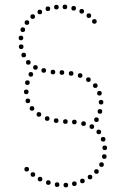

<svg xmlns="http://www.w3.org/2000/svg" viewBox="-20 -730 541 834"><path d="M390 -627Q380 -627 380 -637Q380 -647 390 -647Q400 -647 400 -637Q400 -627 390 -627ZM366 -652Q356 -652 356 -662Q356 -672 366 -672Q376 -672 376 -662Q376 -652 366 -652ZM335 -671Q325 -671 325 -681Q325 -691 335 -691Q345 -691 345 -681Q345 -671 335 -671ZM300 -684Q290 -684 290 -694Q290 -704 300 -704Q310 -704 310 -694Q310 -684 300 -684ZM262 -690Q252 -690 252 -700Q252 -710 262 -710Q272 -710 272 -700Q272 -690 262 -690ZM225 -689Q215 -689 215 -699Q215 -709 225 -709Q235 -709 235 -699Q235 -689 225 -689ZM188 -682Q178 -682 178 -692Q178 -702 188 -702Q198 -702 198 -692Q198 -682 188 -682ZM153 -668Q143 -668 143 -678Q143 -688 153 -688Q163 -688 163 -678Q163 -668 153 -668ZM122 -648Q112 -648 112 -658Q112 -668 122 -668Q132 -668 132 -658Q132 -648 122 -648ZM97 -622Q87 -622 87 -632Q87 -642 97 -642Q107 -642 107 -632Q107 -622 97 -622ZM79 -591Q69 -591 69 -601Q69 -611 79 -611Q89 -611 89 -601Q89 -591 79 -591ZM71 -555Q61 -555 61 -565Q61 -575 71 -575Q81 -575 81 -565Q81 -555 71 -555ZM72 -517Q62 -517 62 -527Q62 -537 72 -537Q82 -537 82 -527Q82 -517 72 -517ZM83 -481Q73 -481 73 -491Q73 -501 83 -501Q93 -501 93 -491Q93 -481 83 -481ZM103 -449Q93 -449 93 -459Q93 -469 103 -469Q113 -469 113 -459Q113 -449 103 -449ZM134 -427Q124 -427 124 -437Q124 -447 134 -447Q144 -447 144 -437Q144 -427 134 -427ZM170 -414Q160 -414 160 -424Q160 -434 170 -434Q180 -434 180 -424Q180 -414 170 -414ZM210 -407Q200 -407 200 -417Q200 -427 210 -427Q220 -427 220 -417Q220 -407 210 -407ZM249 -405Q239 -405 239 -415Q239 -425 249 -425Q259 -425 259 -415Q259 -405 249 -405ZM289 -401Q279 -401 279 -411Q279 -421 289 -421Q299 -421 299 -411Q299 -401 289 -401ZM328 -392Q318 -392 318 -402Q318 -412 328 -412Q338 -412 338 -402Q338 -392 328 -392ZM364 -374Q354 -374 354 -384Q354 -394 364 -394Q374 -394 374 -384Q374 -374 364 -374ZM394 -348Q384 -348 384 -358Q384 -368 394 -368Q404 -368 404 -358Q404 -348 394 -348ZM412 -315Q402 -315 402 -325Q402 -335 412 -335Q422 -335 422 -325Q422 -315 412 -315ZM419 -276Q409 -276 409 -286Q409 -296 419 -296Q429 -296 429 -286Q429 -276 419 -276ZM414 -236Q404 -236 404 -246Q404 -256 414 -256Q424 -256 424 -246Q424 -236 414 -236ZM399 -200Q389 -200 389 -210Q389 -220 399 -220Q409 -220 409 -210Q409 -200 399 -200ZM96 -5Q106 -5 106 5Q106 15 96 15Q86 15 86 5Q86 -5 96 -5ZM123 18Q133 18 133 28Q133 38 123 38Q113 38 113 28Q113 18 123 18ZM154 38Q164 38 164 48Q164 58 154 58Q144 58 144 48Q144 38 154 38ZM190 53Q200 53 200 63Q200 73 190 73Q180 73 180 63Q180 53 190 53ZM228 62Q238 62 238 72Q238 82 228 82Q218 82 218 72Q218 62 228 62ZM266 64Q276 64 276 74Q276 84 266 84Q256 84 256 74Q256 64 266 64ZM303 58Q313 58 313 68Q313 78 303 78Q293 78 293 68Q293 58 303 58ZM338 46Q348 46 348 56Q348 66 338 66Q328 66 328 56Q328 46 338 46ZM371 29Q381 29 381 39Q381 49 371 49Q361 49 361 39Q361 29 371 29ZM399 5Q409 5 409 15Q409 25 399 25Q389 25 389 15Q389 5 399 5ZM421 -25Q431 -25 431 -15Q431 -5 421 -5Q411 -5 411 -15Q411 -25 421 -25ZM433 -60Q443 -60 443 -50Q443 -40 433 -40Q423 -40 423 -50Q423 -60 433 -60ZM435 -98Q445 -98 445 -88Q445 -78 435 -78Q425 -78 425 -88Q425 -98 435 -98ZM428 -135Q438 -135 438 -125Q438 -115 428 -115Q418 -115 418 -125Q418 -135 428 -135ZM409 -167Q419 -167 419 -157Q419 -147 409 -147Q399 -147 399 -157Q399 -167 409 -167ZM379 -190Q389 -190 389 -180Q389 -170 379 -170Q369 -170 369 -180Q369 -190 379 -190ZM343 -203Q353 -203 353 -193Q353 -183 343 -183Q333 -183 333 -193Q333 -203 343 -203ZM303 -210Q313 -210 313 -200Q313 -190 303 -190Q293 -190 293 -200Q293 -210 303 -210ZM264 -212Q274 -212 274 -202Q274 -192 264 -192Q254 -192 254 -202Q254 -212 264 -212ZM224 -216Q234 -216 234 -206Q234 -196 224 -196Q214 -196 214 -206Q214 -216 224 -216ZM185 -225Q195 -225 195 -215Q195 -205 185 -205Q175 -205 175 -215Q175 -225 185 -225ZM149 -243Q159 -243 159 -233Q159 -223 149 -223Q139 -223 139 -233Q139 -243 149 -243ZM119 -269Q129 -269 129 -259Q129 -249 119 -249Q109 -249 109 -259Q109 -269 119 -269ZM101 -302Q111 -302 111 -292Q111 -282 101 -282Q91 -282 91 -292Q91 -302 101 -302ZM94 -341Q104 -341 104 -331Q104 -321 94 -321Q84 -321 84 -331Q84 -341 94 -341ZM99 -381Q109 -381 109 -371Q109 -361 99 -361Q89 -361 89 -371Q89 -381 99 -381ZM114 -417Q124 -417 124 -407Q124 -397 114 -397Q104 -397 104 -407Q104 -417 114 -417Z"/></svg>

Font: Raleway Dots 
Style: Regular
Weight: 400
Version: Version 1.000